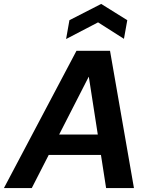

<svg xmlns="http://www.w3.org/2000/svg" viewBox="-46 -959 765 979"><path d="M-26 0 344 -700H515L637 0H495L407 -567H406L116 0ZM108 -169 162 -273H531L547 -169ZM291 -760 308 -856 470 -939 603 -856 586 -761 454 -845Z"/></svg>

Font: DM Sans 28pt
Style: Bold Italic
Weight: 700
Italic angle: -10°
Version: Version 4.004;gftools[0.9.30]